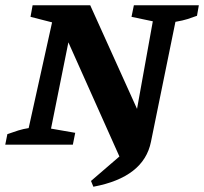

<svg xmlns="http://www.w3.org/2000/svg" viewBox="-28 -550 776 730"><path d="M327 160 318 138 426 45 232 -389 166 -61 258 -45 249 0H-8L0 -40Q22 -48 41.5 -54Q61 -60 81 -63L170 -465L88 -486L96 -530H315L493 -136L553 -469L472 -486L481 -530H728L721 -490Q702 -483 685 -477.5Q668 -472 639 -467L546 -11Q519 124 327 160Z"/></svg>

Font: Piazzolla SC SemiBold
Style: Italic
Weight: 600
Italic angle: -11.3°
Designer: Juan Pablo del Peral
Foundry: Huerta Tipografica
Version: Version 1.330